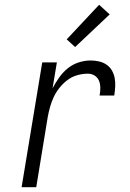

<svg xmlns="http://www.w3.org/2000/svg" viewBox="-20 -780 540 800"><path d="M70 0 156 -520H217L199 -412Q211 -435 226.5 -457Q242 -479 262.5 -495.5Q283 -512 308 -520Q333 -528 357 -528Q376 -528 393 -524Q410 -520 424 -510.5Q438 -501 446.5 -486Q455 -471 458 -454Q461 -437 460 -419Q459 -401 456 -382H395Q398 -398 398 -414Q398 -430 392.5 -443.5Q387 -457 374.5 -465Q362 -473 346 -473Q325 -473 303 -467Q281 -461 262.5 -447.5Q244 -434 229 -415.5Q214 -397 204.5 -377Q195 -357 189 -336Q183 -315 179 -293L131 0ZM293 -584 258 -616 393 -760 437 -720Z"/></svg>

Font: Iosevka Light Oblique
Style: Regular
Weight: 300
Italic angle: -9°
Monospace: yes
Designer: Belleve Invis
Foundry: Belleve Invis
Version: Version 32.5.0; ttfautohint (v1.8.4)